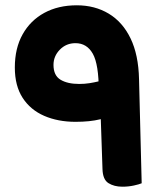

<svg xmlns="http://www.w3.org/2000/svg" viewBox="-20 -696 602 725"><path d="M505 -397 515 -4Q506 0 485.5 4.5Q465 9 442 9Q411 9 389.5 -4.5Q368 -18 367 -58L358 -322L417 -268Q396 -255 358 -245.5Q320 -236 265 -236Q199 -236 147 -258.5Q95 -281 65.5 -326.5Q36 -372 36 -441Q36 -514 65.5 -566.5Q95 -619 147.5 -647.5Q200 -676 270 -676Q338 -676 390.5 -644.5Q443 -613 473 -551Q503 -489 505 -397ZM265 -533Q230 -533 206 -508.5Q182 -484 182 -451Q182 -411 208.5 -395Q235 -379 279 -379Q300 -379 318.5 -382Q337 -385 351 -388.5Q365 -392 371 -395L353 -352Q353 -453 330.5 -493Q308 -533 265 -533Z"/></svg>

Font: Baloo Bhaijaan 2
Style: Bold
Weight: 700
Designer: Sanskriti Dholi, Noopur Datye and Ek Type
Foundry: Ek Type
Version: Version 1.701